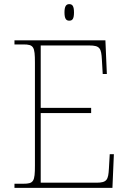

<svg xmlns="http://www.w3.org/2000/svg" viewBox="-20 -909 625 929"><path d="M315 -809C330 -809 338 -817 338 -849C338 -880 330 -889 315 -889C301 -889 292 -880 292 -849C292 -817 301 -809 315 -809ZM50 0H524L531 -163H511L507 -94C504 -39 498 -25 446 -25H177V-362H421V-387H177V-689H412C464 -689 470 -675 473 -620L477 -551H497L490 -714H50V-694H93C143 -694 149 -683 149 -606V-108C149 -31 143 -20 93 -20H50Z"/></svg>

Font: Noto Serif Gurmukhi Thin
Style: Regular
Weight: 100
Designer: Vaibhav Singh and the Monotype Design Team
Foundry: Monotype Imaging Inc.
Version: Version 2.004